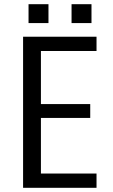

<svg xmlns="http://www.w3.org/2000/svg" viewBox="-20 -895 540 915"><path d="M410 -333H175V-68H440V0H90V-720H440V-652H175V-399H410ZM116 -785V-875H211V-785ZM321 -785V-875H416V-785Z"/></svg>

Font: Carrois Gothic
Style: Regular
Weight: 400
Designer: Ralph du Carrois
Foundry: Ralph du Carrois
Version: Version 1.002